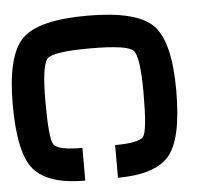

<svg xmlns="http://www.w3.org/2000/svg" viewBox="-47 -678 845 731"><g transform="rotate(-5 375.0 -312.5)"><path d="M312.5 -625Q500 -625 562.5 -562.5Q625 -500 625 -312.5Q625 -125 570.3 -62.5Q515.6 0 375 0V-125Q468.8 -125 484.4 -148.4Q500 -171.9 500 -312.5Q500 -453.1 476.6 -476.6Q453.1 -500 312.5 -500Q171.9 -500 148.4 -476.6Q125 -453.1 125 -312.5Q125 -171.9 140.6 -148.4Q156.2 -125 250 -125V0Q109.4 0 54.7 -62.5Q0 -125 0 -312.5Q0 -500 62.5 -562.5Q125 -625 312.5 -625Z"/></g></svg>

Font: CraftyPE
Style: Regular
Weight: 400
Designer: Erek Butcher
Foundry: Haunted Coop
Version: Version 0.018;April 4, 2024;FontCreator 15.0.0.2962 64-bit